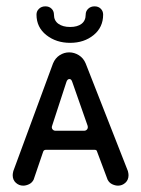

<svg xmlns="http://www.w3.org/2000/svg" viewBox="-20 -575 445 605"><path d="M53 10Q40 10 30 1Q20 -8 20 -23Q20 -28 22 -36L147 -375Q154 -392 168 -401Q182 -410 198 -410Q214 -410 228.5 -401Q243 -392 250 -375L383 -36Q385 -28 385 -23Q385 -8 375 1Q365 10 352 10Q343 10 333.5 5.5Q324 1 319 -9L286 -97Q285 -103 278 -103H125Q118 -103 116 -97L86 -9Q81 1 71.5 5.5Q62 10 53 10ZM155 -163H245Q251 -163 254.5 -167.5Q258 -172 256 -179L208 -316Q205 -326 199 -326Q192 -326 189 -316L144 -178Q142 -172 145.5 -167.5Q149 -163 155 -163ZM95 -529Q95 -540 103 -547.5Q111 -555 123 -555Q135 -555 142.5 -547.5Q150 -540 150 -529Q150 -510 164 -500Q178 -490 201 -490Q224 -490 237 -500Q250 -510 250 -529Q250 -540 258 -547.5Q266 -555 278 -555Q290 -555 297.5 -547.5Q305 -540 305 -529Q305 -489 275 -464.5Q245 -440 201 -440Q157 -440 126 -464.5Q95 -489 95 -529Z"/></svg>

Font: Dongle
Style: Regular
Weight: 400
Designer: Yanghee Ryu
Foundry: Yanghee Ryu
Version: Version 2.000